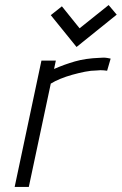

<svg xmlns="http://www.w3.org/2000/svg" viewBox="-20 -740 482 760"><path d="M442 -682 410 -720 295 -628 225 -715 181 -680 283 -554ZM404 -460 418 -508Q418 -508 405 -510.5Q392 -513 373 -511Q319 -509 277 -497Q235 -485 194 -467L201 -500H144L38 0H94L181 -409Q197 -419 219 -428Q241 -437 266 -444Q291 -451 316 -456Q341 -461 362 -461Q379 -463 391.5 -461.5Q404 -460 404 -460Z"/></svg>

Font: Advent Pro
Style: Italic
Weight: 400
Italic angle: -12°
Designer: VivaRado, Andreas Kalpakidis
Foundry: VivaRado, Andreas Kalpakidis
Version: Version 3.000